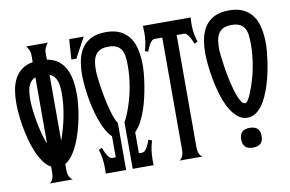

<svg xmlns="http://www.w3.org/2000/svg" viewBox="-73 -814 1428 944"><g transform="rotate(-10 641.0 -342.5)"><path d="M195.8 -602.1Q230.5 -596.2 252.9 -578.4Q275.4 -560.5 288.3 -534.4Q301.3 -508.3 306.4 -475.8Q311.5 -443.4 311.5 -407.7Q311.5 -386.2 308.6 -356.9Q305.7 -327.6 299.6 -295.4Q293.5 -263.2 283.9 -230Q274.4 -196.8 261.5 -167.5Q248.5 -138.2 232.2 -115.5Q215.8 -92.8 195.8 -81.1V-46.4Q195.8 -32.2 201.2 -20.3Q206.5 -8.3 218.8 0H104.5Q115.7 -8.3 120.4 -20.8Q125 -33.2 125 -46.4V-80.1Q104 -91.8 87.2 -115.5Q70.3 -139.2 57.6 -169.2Q44.9 -199.2 35.9 -233.4Q26.9 -267.6 21.2 -301Q15.6 -334.5 12.9 -364.5Q10.3 -394.5 10.3 -416.5Q10.3 -450.7 15.6 -481.9Q21 -513.2 33.9 -537.8Q46.9 -562.5 69.1 -579.3Q91.3 -596.2 125 -602.1V-639.2Q125 -651.4 119.6 -662.6Q114.3 -673.8 107.4 -683.6H214.8Q207.5 -674.3 201.7 -662.8Q195.8 -651.4 195.8 -639.2ZM81.1 -419.9Q81.1 -398.4 84.7 -368.2Q88.4 -337.9 94.2 -306.2Q100.1 -274.4 108.2 -244.9Q116.2 -215.3 125 -195.3V-526.4Q110.4 -520.5 101.8 -510Q93.3 -499.5 88.6 -485.6Q84 -471.7 82.5 -454.8Q81.1 -438 81.1 -419.9ZM239.3 -423.3Q239.3 -440.9 237.8 -457.3Q236.3 -473.6 231.7 -487.1Q227.1 -500.5 218.5 -510.7Q210 -521 195.8 -526.4V-197.3Q205.1 -222.7 213.1 -251Q221.2 -279.3 227.1 -308.8Q232.9 -338.4 236.1 -367.4Q239.3 -396.5 239.3 -423.3Z M582.5 -502.9Q582.5 -525.4 580.3 -545.4Q578.1 -565.4 570.3 -580.3Q562.5 -595.2 546.9 -603.8Q531.2 -612.3 504.4 -612.3Q478 -612.3 462.2 -604Q446.3 -595.7 437.7 -581.1Q429.2 -566.4 426.5 -546.9Q423.8 -527.3 423.8 -504.9Q423.8 -497.1 425.8 -477.8Q427.7 -458.5 431.4 -432.6Q435.1 -406.7 440.7 -377.4Q446.3 -348.1 453.1 -320.8Q460 -293.5 468 -270.5Q476.1 -247.6 485.4 -234.9V0H383.3Q384.3 -6.8 384.3 -14.2Q384.3 -21.5 384.3 -28.8Q384.3 -52.2 380.9 -75.7Q377.4 -99.1 370.1 -121.1L386.7 -127.9Q389.2 -122.1 393.1 -112.3Q397 -102.5 402.3 -93.3Q407.7 -84 414.3 -77.1Q420.9 -70.3 428.7 -70.3H445.8V-175.3Q428.2 -192.4 414.6 -218Q400.9 -243.7 390.6 -273.7Q380.4 -303.7 373 -335.9Q365.7 -368.2 361.3 -398.4Q356.9 -428.7 355 -454.6Q353 -480.5 353 -498Q353 -536.6 360.1 -570.8Q367.2 -605 384.5 -630.4Q401.9 -655.8 431.2 -670.4Q460.4 -685.1 504.4 -685.1Q548.8 -685.1 578.1 -669.7Q607.4 -654.3 624.5 -628.2Q641.6 -602.1 648.4 -567.1Q655.3 -532.2 655.3 -493.2Q655.3 -476.1 653.1 -450.9Q650.9 -425.8 646.2 -396Q641.6 -366.2 634.3 -334.5Q627 -302.7 616.7 -272.9Q606.4 -243.2 592.5 -217.8Q578.6 -192.4 561.5 -175.3V-70.3H578.1Q585.9 -70.3 592.5 -77.1Q599.1 -84 604.2 -93.3Q609.4 -102.5 613 -112.3Q616.7 -122.1 619.1 -127.9L636.2 -121.1Q628.9 -99.1 625.5 -75.7Q622.1 -52.2 622.1 -28.8Q622.1 -21.5 622.1 -14.2Q622.1 -6.8 623 0H518.1V-232.9Q522.9 -240.7 528.1 -251.5Q533.2 -262.2 537.4 -272.7Q541.5 -283.2 544.4 -291.7Q547.4 -300.3 548.8 -304.2Q564.9 -350.1 573.7 -402.1Q582.5 -454.1 582.5 -502.9ZM321.3 -682.1H393.6L339.4 -581.5H314.5Z M752 0Q763.7 -7.8 768.6 -20.5Q773.4 -33.2 773.4 -46.4V-610.4H734.9Q726.6 -610.4 720 -603.5Q713.4 -596.7 708.3 -587.6Q703.1 -578.6 699.2 -569.1Q695.3 -559.6 692.9 -553.7L677.7 -560.1Q690.9 -602.5 690.9 -649.9Q690.9 -666.5 689.5 -683.6H928.2Q924.8 -652.8 927.7 -621.3Q930.7 -589.8 940.9 -560.1L923.8 -553.7Q921.4 -559.6 917.5 -569.1Q913.6 -578.6 908.2 -587.6Q902.8 -596.7 896.2 -603.5Q889.6 -610.4 881.8 -610.4H845.2V-46.4Q845.2 -33.2 849.9 -20.5Q854.5 -7.8 866.7 0Z M1118.7 0Q1068.4 0 1068.4 -49.8Q1068.4 -98.6 1118.7 -98.6Q1144 -98.6 1157.2 -86.9Q1170.4 -75.2 1170.4 -49.8Q1170.4 -23.4 1157.2 -11.7Q1144 0 1118.7 0ZM1118.7 -685.1Q1163.6 -685.1 1192.9 -669.7Q1222.2 -654.3 1239.3 -628.2Q1256.3 -602.1 1263.2 -567.1Q1270 -532.2 1270 -493.2Q1270 -477.5 1268.1 -454.3Q1266.1 -431.2 1262.2 -404.1Q1258.3 -377 1252 -347.7Q1245.6 -318.4 1236.8 -290Q1228 -261.7 1216.3 -236.1Q1204.6 -210.4 1189.9 -191.2Q1175.3 -171.9 1157.5 -160.6Q1139.6 -149.4 1118.7 -149.4Q1089.8 -149.4 1067.4 -169.2Q1044.9 -189 1028.1 -220.7Q1011.2 -252.4 999.8 -291.5Q988.3 -330.6 981.2 -369.4Q974.1 -408.2 970.9 -442.4Q967.8 -476.6 967.8 -498Q967.8 -536.6 974.9 -570.8Q981.9 -605 999.3 -630.4Q1016.6 -655.8 1045.7 -670.4Q1074.7 -685.1 1118.7 -685.1ZM1196.8 -502.9Q1196.8 -525.4 1194.8 -545.4Q1192.9 -565.4 1184.8 -580.3Q1176.8 -595.2 1161.1 -603.8Q1145.5 -612.3 1118.7 -612.3Q1092.8 -612.3 1076.9 -604Q1061 -595.7 1052.5 -581.1Q1043.9 -566.4 1041.3 -546.9Q1038.6 -527.3 1038.6 -504.9Q1038.6 -496.1 1041.3 -471.7Q1043.9 -447.3 1048.8 -415.8Q1053.7 -384.3 1061 -350.1Q1068.4 -315.9 1077.1 -287.4Q1085.9 -258.8 1096.4 -240.2Q1106.9 -221.7 1118.7 -221.7Q1125.5 -221.7 1132.8 -232.9Q1140.1 -244.1 1146.2 -258.3Q1152.3 -272.5 1157.2 -286.1Q1162.1 -299.8 1163.6 -304.2Q1179.7 -350.1 1188.2 -402.1Q1196.8 -454.1 1196.8 -502.9Z"/></g></svg>

Font: XAYAX
Style: Regular
Weight: 400
Designer: Peter Wiegel
Foundry: Peter Wiegel
Version: Version 1.000 2009 initial release